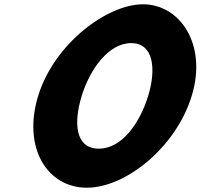

<svg xmlns="http://www.w3.org/2000/svg" viewBox="-20 -860 935 895"><path d="M157.9 -413C84.2 -172 199 15 385.3 15C564.8 15 800 -172 873.7 -413C947.4 -654 818.2 -840 646.7 -840C477.4 -840 231.5 -654 157.9 -413ZM360.9 -413C398.5 -536 485.6 -659 591.3 -659C697.8 -659 708.3 -536 670.7 -413C633.1 -290 550.3 -167 440.9 -167C328.7 -167 323.2 -290 360.9 -413Z"/></svg>

Font: Hussar
Style: BdSuprConOblThree
Weight: 700
Foundry: Cannot Into Space Fonts
Version: Version 2.00